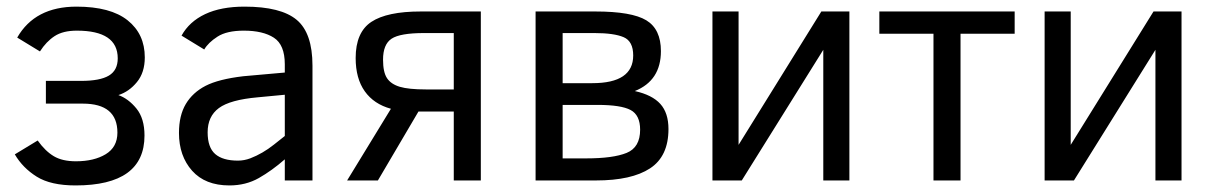

<svg xmlns="http://www.w3.org/2000/svg" viewBox="-20 -547 3685 582"><path d="M119.1 -301.8H226.1Q283.2 -301.8 310.1 -317.9Q336.9 -334 336.9 -370.1Q336.9 -454.1 212.9 -454.1Q170.9 -454.1 145.5 -437.5Q120.1 -420.9 101.1 -391.1L32.2 -433.1Q85.9 -526.9 211.9 -526.9Q314.9 -526.9 366.9 -485.4Q418.9 -443.8 418.9 -373Q418.9 -327.1 395 -298.1Q371.1 -269 338.9 -258.8Q369.1 -248 393.6 -218Q418 -188 418 -136.2Q418 15.1 209 15.1Q133.8 15.1 91.3 -11.5Q48.8 -38.1 24.9 -79.1L94.2 -121.1Q117.2 -88.9 143.1 -73.5Q168.9 -58.1 210 -58.1Q265.1 -58.1 300.5 -79.6Q335.9 -101.1 335.9 -145Q335.9 -232.9 231 -232.9H119.1Z M843.3 0V-64Q804.2 -29.8 764.6 -7.3Q725.1 15.1 675.3 15.1Q602.1 15.1 562.3 -29.5Q522.5 -74.2 522.5 -144Q522.5 -196.8 543.2 -231.7Q564 -266.6 603.3 -286.9Q642.6 -307.1 717.3 -315.9L843.3 -327.1V-352.1Q843.3 -411.1 810.3 -432.6Q777.3 -454.1 719.2 -454.1Q667.5 -454.1 639.4 -436Q611.3 -418 599.1 -397L530.3 -439Q553.7 -481.4 601.8 -504.2Q649.9 -526.9 721.2 -526.9Q831.5 -526.9 879.4 -486.8Q927.2 -446.8 927.2 -348.1V0ZM843.3 -259.8 761.2 -252Q677.7 -244.6 643.6 -219.5Q609.4 -194.3 609.4 -146Q609.4 -100.1 632.3 -80.1Q655.3 -60.1 701.2 -60.1Q720.2 -60.1 738.8 -67.1Q757.3 -74.2 775.4 -84.7Q793.5 -95.2 810.3 -108.6Q827.1 -122.1 843.3 -134.8Z M1032.2 0 1165 -217.3Q1113.3 -231.4 1085.7 -270.3Q1058.1 -309.1 1058.1 -371.1Q1058.1 -449.2 1105.7 -480.7Q1153.3 -512.2 1255.4 -512.2H1437.5V0H1355.5V-209H1248.5L1125.5 0ZM1141.1 -366.2Q1141.1 -328.1 1153.1 -310.1Q1165 -292 1191.9 -283.9Q1218.8 -275.9 1270.5 -275.9H1355.5V-446.8H1265.1Q1192.9 -446.8 1167 -429.7Q1141.1 -412.6 1141.1 -366.2Z M2006.3 -155.8Q2006.3 -73.2 1950.4 -36.6Q1894.5 0 1786.6 0H1603.5V-512.2H1784.7Q1895 -512.2 1939.2 -485.4Q1983.4 -458.5 1983.4 -392.1Q1983.4 -302.7 1904.3 -271Q1957 -259.3 1981.7 -231.9Q2006.3 -204.6 2006.3 -155.8ZM1899.4 -378.9Q1899.4 -421.9 1870.4 -434.3Q1841.3 -446.8 1781.7 -446.8H1685.5V-294.9H1775.4Q1899.4 -294.9 1899.4 -378.9ZM1920.4 -153.8Q1920.4 -198.2 1891.4 -213.6Q1862.3 -229 1791.5 -229H1685.5V-66.9H1757.3Q1838.4 -66.9 1879.4 -83.5Q1920.4 -100.1 1920.4 -153.8Z M2228.5 0H2139.6V-512.2H2218.8V-107.9L2469.7 -512.2H2554.7V0H2475.6V-396Z M3055.7 -444.8H2891.6V0H2809.6V-444.8H2645.5V-512.2H3055.7Z M3235.4 0H3146.5V-512.2H3225.6V-107.9L3476.6 -512.2H3561.5V0H3482.4V-396Z"/></svg>

Font: ClearSansRegular
Style: Regular
Weight: 400
Foundry: Intel Corporation
Version: Version 1.00